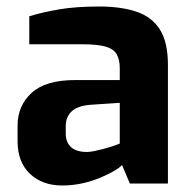

<svg xmlns="http://www.w3.org/2000/svg" viewBox="-20 -564 590 590"><path d="M171 6Q110 6 72 -30Q34 -66 34 -130V-178Q34 -239 77 -278.5Q120 -318 211 -318H348V-355Q348 -380 339 -396.5Q330 -413 305.5 -420.5Q281 -428 231 -428H70V-514Q109 -526 160.5 -535Q212 -544 285 -544Q352 -544 399.5 -528Q447 -512 471.5 -473Q496 -434 496 -365V0H379L355 -57Q348 -49 331 -39Q314 -29 289.5 -18.5Q265 -8 234.5 -1Q204 6 171 6ZM246 -97Q256 -97 268.5 -99.5Q281 -102 294.5 -105.5Q308 -109 319.5 -112.5Q331 -116 338.5 -119Q346 -122 348 -123V-248L258 -242Q219 -239 200.5 -222Q182 -205 182 -176V-154Q182 -134 190.5 -121Q199 -108 213.5 -102.5Q228 -97 246 -97Z"/></svg>

Font: Exo Thin
Style: Bold
Weight: 700
Version: Version 2.000